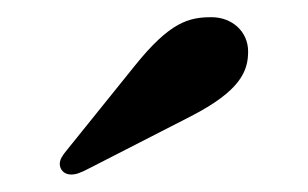

<svg xmlns="http://www.w3.org/2000/svg" viewBox="-20 -782 354 221"><path d="M62 -581.1C66.9 -581.1 71.8 -582.5 83 -588.4L199.2 -647.9C256.3 -677.2 265.6 -699.7 265.6 -722.7C265.6 -746.1 246.6 -762.2 223.6 -762.2C197.3 -762.2 175.8 -756.8 135.3 -706.5L57.1 -609.4C51.3 -602.5 48.8 -598.1 48.8 -593.3C48.8 -587.9 52.7 -581.1 62 -581.1Z"/></svg>

Font: Stoke
Style: Light
Weight: 300
Designer: Nicole Fally
Foundry: Nicole Fally
Version: Version 1.001